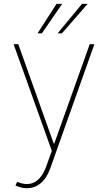

<svg xmlns="http://www.w3.org/2000/svg" viewBox="-20 -776 562 1000"><path d="M121.1 204.1Q107.4 204.6 91.8 200.9Q76.2 197.3 60.5 190.4L69.3 170.9L74.2 172.9Q125 192.9 162.1 171.6Q199.2 150.4 220.7 90.8L250 9.8L50.8 -545.9H75.2L259.8 -28.3H262.7L447.3 -545.9H471.7L242.2 99.6Q230 133.8 211.9 157.2Q193.8 180.7 170.9 192.4Q147.9 204.1 121.1 204.1ZM280.3 -602.5 407.2 -755.9H436.5L302.7 -602.5ZM175.8 -602.5 274.4 -755.9H303.7L198.2 -602.5Z"/></svg>

Font: Inter Tight Thin
Style: Regular
Weight: 250
Designer: Rasmus Andersson
Foundry: rsms
Version: Version 3.004